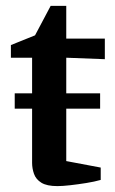

<svg xmlns="http://www.w3.org/2000/svg" viewBox="-20 -623 390 652"><path d="M30 -254V-306H320V-254ZM175 9Q139 9 120.5 -2.5Q102 -14 95.5 -32.5Q89 -51 89 -70V-427H17V-470L99 -503L152 -603H205V-492H336V-422L205 -427V-76L322 -54V-12Q301 -6 273 -1.5Q245 3 218.5 6Q192 9 175 9Z"/></svg>

Font: Manuale SemiBold
Style: Regular
Weight: 600
Version: Version 1.002